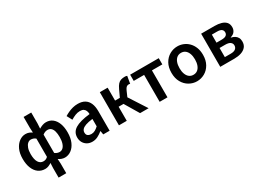

<svg xmlns="http://www.w3.org/2000/svg" viewBox="-33 -1682 3768 2785"><g transform="rotate(-30 1850.5 -289.0)"><path d="M364 219V59L368 -24Q346 -9 318.5 2.5Q291 14 261 14Q197 14 149 -20.5Q101 -55 74.5 -120.5Q48 -186 48 -277Q48 -368 78 -433Q108 -498 157 -533.5Q206 -569 261 -569Q294 -569 319.5 -559Q345 -549 368 -534L364 -615V-797H492V-615L487 -530Q513 -546 543.5 -557.5Q574 -569 604 -569Q668 -569 713 -533.5Q758 -498 782 -435Q806 -372 806 -286Q806 -191 776.5 -124Q747 -57 698 -21.5Q649 14 592 14Q566 14 539 5Q512 -4 487 -22L492 59V219ZM293 -95Q314 -95 331.5 -101.5Q349 -108 368 -126V-432Q349 -448 328.5 -454.5Q308 -461 289 -461Q260 -461 236 -439.5Q212 -418 197.5 -377.5Q183 -337 183 -279Q183 -188 212 -141.5Q241 -95 293 -95ZM564 -95Q596 -95 620 -116.5Q644 -138 658 -180Q672 -222 672 -284Q672 -340 661 -379.5Q650 -419 627 -440Q604 -461 568 -461Q549 -461 529 -454Q509 -447 487 -430V-123Q508 -107 528 -101Q548 -95 564 -95Z M1052 14Q1003 14 966.5 -7Q930 -28 909 -64.5Q888 -101 888 -149Q888 -239 966 -287.5Q1044 -336 1214 -355Q1213 -385 1203.5 -409.5Q1194 -434 1172.5 -448.5Q1151 -463 1114 -463Q1072 -463 1033 -447Q994 -431 957 -408L910 -496Q941 -515 976.5 -531.5Q1012 -548 1052.5 -558.5Q1093 -569 1137 -569Q1207 -569 1253 -541Q1299 -513 1322 -459.5Q1345 -406 1345 -329V0H1238L1228 -61H1224Q1187 -30 1144 -8Q1101 14 1052 14ZM1094 -90Q1127 -90 1155.5 -105.5Q1184 -121 1214 -149V-273Q1139 -264 1095 -248Q1051 -232 1032.5 -209.5Q1014 -187 1014 -159Q1014 -122 1036.5 -106Q1059 -90 1094 -90Z M1501 0V-555H1632V-339H1712L1764 -451Q1787 -501 1810 -526Q1833 -551 1861.5 -560Q1890 -569 1925 -569Q1936 -569 1946 -567.5Q1956 -566 1964 -562L1943 -440Q1938 -442 1933.5 -443Q1929 -444 1923 -444Q1909 -444 1896.5 -439.5Q1884 -435 1872.5 -421Q1861 -407 1848 -378L1810 -291L1998 0H1855L1714 -236H1632V0Z M2183 0V-451H2009V-555H2488V-451H2314V0Z M2805 14Q2736 14 2675.5 -20.5Q2615 -55 2578 -120.5Q2541 -186 2541 -277Q2541 -370 2578 -435Q2615 -500 2675.5 -534.5Q2736 -569 2805 -569Q2857 -569 2904.5 -549.5Q2952 -530 2989 -492.5Q3026 -455 3047.5 -401Q3069 -347 3069 -277Q3069 -186 3032 -120.5Q2995 -55 2934.5 -20.5Q2874 14 2805 14ZM2805 -94Q2846 -94 2875 -116.5Q2904 -139 2919.5 -180.5Q2935 -222 2935 -277Q2935 -333 2919.5 -374.5Q2904 -416 2875 -438.5Q2846 -461 2805 -461Q2765 -461 2736 -438.5Q2707 -416 2691.5 -374.5Q2676 -333 2676 -277Q2676 -222 2691.5 -180.5Q2707 -139 2736 -116.5Q2765 -94 2805 -94Z M3198 0V-555H3422Q3484 -555 3532.5 -541Q3581 -527 3609 -496Q3637 -465 3637 -411Q3637 -371 3614 -339.5Q3591 -308 3544 -295V-290Q3578 -283 3604 -267Q3630 -251 3645 -224.5Q3660 -198 3660 -159Q3660 -103 3630 -68Q3600 -33 3549 -16.5Q3498 0 3434 0ZM3326 -331H3410Q3464 -331 3487.5 -349Q3511 -367 3511 -398Q3511 -430 3488 -448Q3465 -466 3413 -466H3326ZM3326 -89H3425Q3480 -89 3506 -110.5Q3532 -132 3532 -168Q3532 -201 3505 -221.5Q3478 -242 3421 -242H3326Z"/></g></svg>

Font: Noto Sans JP SemiBold
Style: Regular
Weight: 600
Designer: Ryoko NISHIZUKA  (kana, bopomofo & ideographs); Paul D. Hunt (Latin, Greek & Cyrillic); Sandoll Communications , Soo-you
Foundry: Adobe
Version: Version 2.004-H2;hotconv 1.0.118;makeotfexe 2.5.65603